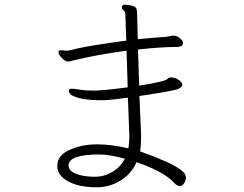

<svg xmlns="http://www.w3.org/2000/svg" viewBox="-20 -777 1040 818"><path d="M574 -368Q578 -277 581 -205V-188Q581 -160 577 -132Q704 -87 748 -55Q772 -38 772 -22.5Q772 -7 764 4.5Q756 16 746 16Q736 16 723 3Q698 -25 651.5 -48.5Q605 -72 562 -86Q538 -34 491.5 -6.5Q445 21 393.5 21Q342 21 305 10Q268 -1 246 -21.5Q224 -42 224 -70Q224 -119 285 -142Q333 -162 393.5 -162Q454 -162 527 -145Q531 -167 531 -191V-202L525 -361Q446 -350 420 -350H406Q334 -350 294 -367Q273 -376 273 -390Q273 -399 285.5 -399Q298 -399 321 -395Q344 -391 380.5 -391Q417 -391 524 -405Q523 -444 521.5 -484Q520 -524 519 -561Q393 -544 299 -521Q292 -520 285 -517.5Q278 -515 268 -515Q258 -515 243.5 -530Q229 -545 229 -555Q229 -563 239 -563L262 -561Q265 -561 268 -561Q271 -561 314.5 -571.5Q358 -582 518 -604L514 -715Q514 -728 506.5 -733.5Q499 -739 499 -746Q499 -757 513 -757L525 -756Q554 -752 559 -744Q564 -736 564 -721L567 -610Q651 -618 672.5 -619Q694 -620 701.5 -622.5Q709 -625 718 -625H723Q734 -624 746 -614.5Q758 -605 759 -597V-592Q759 -577 733 -577Q665 -577 568 -566L573 -412Q686 -430 694 -441Q697 -446 706 -447H708Q727 -447 742 -436Q757 -425 757 -416Q757 -407 740 -398.5Q723 -390 574 -368ZM404 -119Q272 -119 272 -72Q272 -41 330 -29Q354 -24 388 -24Q422 -24 457.5 -44Q493 -64 512 -101Q444 -119 404 -119Z"/></svg>

Font: LXGW WenKai Light
Style: Regular
Weight: 300
Designer: LXGW / Fontworks Inc.
Foundry: LXGW / Fontworks Inc.
Version: Version 1.501; October 10, 2024